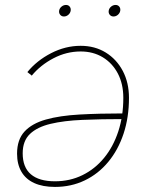

<svg xmlns="http://www.w3.org/2000/svg" viewBox="-20 -736 591 764"><path d="M300.8 -553.7Q357.4 -553.7 400.6 -527.1Q443.8 -500.5 468.5 -453.9Q493.2 -407.2 493.2 -346.7Q493.2 -269 471.7 -204.1Q450.2 -139.2 410.6 -91.6Q371.1 -43.9 317.1 -18.1Q263.2 7.8 198.7 7.8Q149.9 7.8 116.2 -7.6Q82.5 -22.9 65.2 -52.7Q47.9 -82.5 47.9 -124.5Q47.9 -180.2 77.4 -212.4Q106.9 -244.6 162.4 -260.3Q217.8 -275.9 296.6 -280.3Q375.5 -284.7 473.6 -284.7V-262.2Q382.8 -262.2 308.6 -259Q234.4 -255.9 181.2 -243.2Q127.9 -230.5 99.1 -202.9Q70.3 -175.3 70.3 -126Q70.3 -70.3 102.8 -42.5Q135.3 -14.6 198.7 -14.6Q258.3 -14.6 308.1 -39.1Q357.9 -63.5 394.3 -107.9Q430.7 -152.3 450.7 -213.1Q470.7 -273.9 470.7 -346.7Q470.7 -401.9 449 -443.4Q427.2 -484.9 388.9 -508.1Q350.6 -531.2 300.8 -531.2Q244.6 -531.2 192.9 -504.2Q141.1 -477.1 106.4 -435.1L88.9 -449.2Q126.5 -495.1 183.3 -524.4Q240.2 -553.7 300.8 -553.7ZM431.6 -670.4Q422.4 -670.4 416.7 -677.2Q411.1 -684.1 412.6 -693.4Q414.1 -703.1 422.1 -709.7Q430.2 -716.3 439.9 -716.3Q449.2 -716.3 454.6 -709.7Q460 -703.1 458.5 -693.4Q457 -684.1 449.2 -677.2Q441.4 -670.4 431.6 -670.4ZM234.4 -670.4Q225.1 -670.4 219.5 -677.2Q213.9 -684.1 215.3 -693.4Q216.8 -703.1 224.9 -709.7Q232.9 -716.3 242.7 -716.3Q252 -716.3 257.3 -709.7Q262.7 -703.1 261.2 -693.4Q259.8 -684.1 252 -677.2Q244.1 -670.4 234.4 -670.4Z"/></svg>

Font: Inter Thin
Style: Italic
Weight: 250
Italic angle: -9.3988°
Designer: Rasmus Andersson
Foundry: rsms
Version: Version 4.001;git-66647c0bb